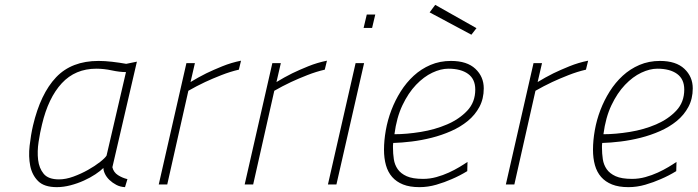

<svg xmlns="http://www.w3.org/2000/svg" viewBox="-20 -760 2874 791"><path d="M443 -71Q448 -50 466 -38.5Q484 -27 505 -22L495 11Q475 10 459 1.5Q443 -7 431 -18.5Q419 -30 412.5 -43.5Q406 -57 406 -68Q394 -56 373 -42Q352 -28 325.5 -16Q299 -4 270 3.5Q241 11 214 11Q162 11 137 -14Q112 -39 104.5 -77Q97 -115 102 -159.5Q107 -204 116 -243Q147 -374 211 -441.5Q275 -509 386 -509Q412 -509 442 -505.5Q472 -502 500 -497L544 -506ZM223 -21Q251 -21 282.5 -32.5Q314 -44 342.5 -60Q371 -76 392 -92.5Q413 -109 419 -119L499 -463Q473 -463 440.5 -470Q408 -477 377 -477Q290 -477 234.5 -417Q179 -357 153 -247Q145 -215 139 -175.5Q133 -136 137 -101.5Q141 -67 160 -44Q179 -21 223 -21Z M748 -500H783L765 -422Q796 -441 830 -458Q859 -472 896 -487Q933 -502 973 -510L964 -473Q929 -465 892 -450.5Q855 -436 825 -422Q789 -405 756 -386L669 0H634Z M1102 -500H1137L1119 -422Q1150 -441 1184 -458Q1213 -472 1250 -487Q1287 -502 1327 -510L1318 -473Q1283 -465 1246 -450.5Q1209 -436 1179 -422Q1143 -405 1110 -386L1023 0H988Z M1445 -500H1480L1366 0H1331ZM1491 -700H1526L1513 -645H1478Z M1723 -23Q1751 -23 1778 -30.5Q1805 -38 1829 -49Q1853 -60 1873 -72Q1893 -84 1906 -93L1905 -55Q1874 -36 1841 -22Q1812 -9 1777.5 1Q1743 11 1708 11Q1668 11 1640.5 0Q1613 -11 1595.5 -31Q1578 -51 1570 -79.5Q1562 -108 1562 -143Q1562 -181 1569.5 -223.5Q1577 -266 1592.5 -306.5Q1608 -347 1631 -383.5Q1654 -420 1684.5 -448Q1715 -476 1753.5 -492.5Q1792 -509 1838 -509Q1904 -509 1938.5 -476.5Q1973 -444 1973 -396Q1973 -353 1955 -319.5Q1937 -286 1907 -261.5Q1877 -237 1838.5 -220Q1800 -203 1758.5 -192.5Q1717 -182 1676 -177Q1635 -172 1600 -171Q1599 -165 1599 -160.5Q1599 -156 1599 -152Q1599 -127 1602.5 -104Q1606 -81 1618.5 -63Q1631 -45 1655.5 -34Q1680 -23 1723 -23ZM1605 -207Q1655 -207 1713.5 -216.5Q1772 -226 1822 -247.5Q1872 -269 1905 -304Q1938 -339 1938 -391Q1938 -434 1908.5 -455.5Q1879 -477 1827 -477Q1796 -477 1761 -460.5Q1726 -444 1694 -410.5Q1662 -377 1638 -326.5Q1614 -276 1605 -207ZM1943 -644 1922 -617 1750 -709 1773 -740Z M2178 -500H2213L2195 -422Q2226 -441 2260 -458Q2289 -472 2326 -487Q2363 -502 2403 -510L2394 -473Q2359 -465 2322 -450.5Q2285 -436 2255 -422Q2219 -405 2186 -386L2099 0H2064Z M2584 -23Q2612 -23 2639 -30.5Q2666 -38 2690 -49Q2714 -60 2734 -72Q2754 -84 2767 -93L2766 -55Q2735 -36 2702 -22Q2673 -9 2638.5 1Q2604 11 2569 11Q2529 11 2501.5 0Q2474 -11 2456.5 -31Q2439 -51 2431 -79.5Q2423 -108 2423 -143Q2423 -181 2430.5 -223.5Q2438 -266 2453.5 -306.5Q2469 -347 2492 -383.5Q2515 -420 2545.5 -448Q2576 -476 2614.5 -492.5Q2653 -509 2699 -509Q2765 -509 2799.5 -476.5Q2834 -444 2834 -396Q2834 -353 2816 -319.5Q2798 -286 2768 -261.5Q2738 -237 2699.5 -220Q2661 -203 2619.5 -192.5Q2578 -182 2537 -177Q2496 -172 2461 -171Q2460 -165 2460 -160.5Q2460 -156 2460 -152Q2460 -127 2463.5 -104Q2467 -81 2479.5 -63Q2492 -45 2516.5 -34Q2541 -23 2584 -23ZM2466 -207Q2516 -207 2574.5 -216.5Q2633 -226 2683 -247.5Q2733 -269 2766 -304Q2799 -339 2799 -391Q2799 -434 2769.5 -455.5Q2740 -477 2688 -477Q2657 -477 2622 -460.5Q2587 -444 2555 -410.5Q2523 -377 2499 -326.5Q2475 -276 2466 -207Z"/></svg>

Font: Panefresco 1wt
Style: Italic
Weight: 250
Version: Version 1.000